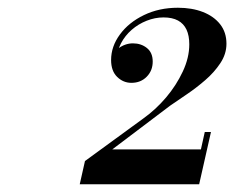

<svg xmlns="http://www.w3.org/2000/svg" viewBox="-20 -933 605 496"><path d="M186 -457 199.5 -517 351 -627.5Q382.5 -650 409 -681.2Q435.5 -712.5 452.2 -748.2Q469 -784 469 -818.5Q469 -841 461.8 -856.5Q454.5 -872 439.8 -880Q425 -888 402.5 -888Q380.5 -888 359 -879.5Q337.5 -871 320.2 -856Q303 -841 292.5 -821Q282 -801 282 -778H267.5Q267.5 -794 285.2 -807.5Q303 -821 323.5 -821Q344.5 -821 359.5 -809Q374.5 -797 374.5 -774Q374.5 -750.5 359 -734.8Q343.5 -719 319.5 -719Q298.5 -719 282.8 -734.2Q267 -749.5 267 -778Q267 -813 289.8 -844Q312.5 -875 351.8 -894Q391 -913 439.5 -913Q476 -913 504.2 -902Q532.5 -891 548.8 -870.2Q565 -849.5 565 -820Q565 -793.5 549.2 -769.8Q533.5 -746 510 -725.8Q486.5 -705.5 462 -689Q437.5 -672.5 419.5 -660L270 -547H499L509 -592H525L494.5 -457Z"/></svg>

Font: Bodoni Moda 9pt
Style: Bold Italic
Weight: 700
Italic angle: -13°
Designer: Owen Earl
Foundry: indestructible type
Version: Version 2.004